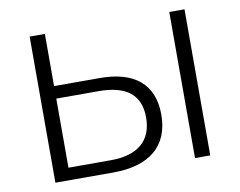

<svg xmlns="http://www.w3.org/2000/svg" viewBox="-77 -803 1131 906"><g transform="rotate(-10 489.0 -350.0)"><path d="M191 -450V-700H118V0H396C569 0 666 -79 666 -230C666 -375 576 -450 411 -450ZM860 0V-700H787V0ZM191 -59V-390H394C526 -390 593 -338 593 -229C593 -117 523 -59 394 -59Z"/></g></svg>

Font: Montserrat Z
Style: Regular
Weight: 400
Designer: Julieta Ulanovsky
Foundry: Julieta Ulanovsky
Version: Version 8.000